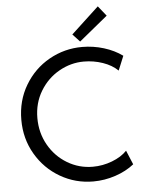

<svg xmlns="http://www.w3.org/2000/svg" viewBox="-62 -989 787 1046"><g transform="rotate(-5 332.0 -466.0)"><path d="M43.9 -360.4Q43.9 -465.3 94 -549.3Q144 -633.3 227.5 -680.4Q311 -727.5 408.2 -727.5Q469.2 -727.5 526.9 -709.7Q584.5 -691.9 627.9 -660.2L595.7 -582Q563.5 -613.3 513.7 -630.4Q463.9 -647.5 410.2 -647.5Q338.9 -647.5 274.7 -611.1Q210.4 -574.7 171.1 -509.5Q131.8 -444.3 131.8 -362.3Q131.8 -281.7 169.4 -215.3Q207 -148.9 271 -110.6Q335 -72.3 410.2 -72.3Q464.4 -72.3 515.6 -91.8Q566.9 -111.3 597.7 -143.6L629.9 -66.4Q586.4 -31.7 527.1 -12Q467.8 7.8 406.2 7.8Q308.6 7.8 225.6 -40.3Q142.6 -88.4 93.3 -172.6Q43.9 -256.8 43.9 -360.4ZM361.3 -799.8 512.7 -940.4 556.6 -885.7 400.4 -757.8Z"/></g></svg>

Font: Reddit Sans Vanilla
Style: Regular
Weight: 400
Designer: Stephen Hutchings
Foundry: Reddit
Version: Version 1.013